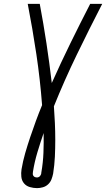

<svg xmlns="http://www.w3.org/2000/svg" viewBox="-20 -755 547 990"><path d="M171 215Q152 215 133.5 209.5Q115 204 103.5 190Q92 176 90 156.5Q88 137 91 118Q98 76 110 34.5Q122 -7 136 -48.5Q150 -90 165 -131Q180 -172 197 -213Q187 -345 167.5 -475.5Q148 -606 123 -735H185Q204 -634 219.5 -532Q235 -430 247 -327Q293 -430 343 -532Q393 -634 445 -735H507Q440 -605 376 -473Q312 -341 258 -207V-206Q261 -164 263 -121Q265 -78 265 -34.5Q265 9 263 52.5Q261 96 254 140Q251 155 245.5 169.5Q240 184 228.5 195Q217 206 201.5 210.5Q186 215 171 215ZM171 160Q175 160 179.5 158Q184 156 187 152Q190 148 191.5 144Q193 140 193 135Q202 84 204 33Q206 -18 205 -69Q188 -20 173 30Q158 80 150 130Q149 136 149 141.5Q149 147 152 151.5Q155 156 160 158Q165 160 171 160Z"/></svg>

Font: Iosevka SS18 Light
Style: Italic
Weight: 300
Italic angle: -9°
Monospace: yes
Designer: Belleve Invis
Foundry: Belleve Invis
Version: Version 25.1.1; ttfautohint (v1.8.4)